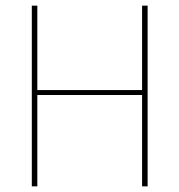

<svg xmlns="http://www.w3.org/2000/svg" viewBox="-20 -659 634 679"><path d="M112 0H92.5V-639H112ZM502 0H482.5V-639H502ZM103.5 -340.5H493.5V-323H103.5Z"/></svg>

Font: Anek Odia Medium Thin
Style: Regular
Weight: 250
Version: Version 1.003